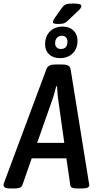

<svg xmlns="http://www.w3.org/2000/svg" viewBox="-44 -1068 554 1090"><path d="M12 2Q-8 2 -16 -3.5Q-24 -9 -24 -18Q-24 -23 -19 -36L219 -674Q225 -690 237.5 -696Q250 -702 270 -702H309Q331 -702 342.5 -696Q354 -690 357 -674L459 -41Q460 -32 461.5 -26Q463 -20 463 -17Q463 2 421 2H394Q377 2 366.5 -2Q356 -6 355 -17L333 -169H136L83 -17Q79 -6 67 -2Q55 2 39 2ZM257 -513 167 -257H321L285 -513Q283 -526 282 -544Q281 -562 280 -578H275Q271 -562 266.5 -545Q262 -528 257 -513ZM297 -738Q258 -738 235 -759.5Q212 -781 212 -816Q212 -862 239.5 -889.5Q267 -917 312 -917Q350 -917 373 -895Q396 -873 396 -837Q396 -792 368.5 -765Q341 -738 297 -738ZM301 -790Q339 -790 339 -832Q339 -847 330.5 -856Q322 -865 307 -865Q290 -865 279.5 -853.5Q269 -842 269 -822Q269 -807 278 -798.5Q287 -790 301 -790ZM285 -932Q256 -932 256 -942Q256 -950 266 -965L307 -1023Q318 -1039 331.5 -1043.5Q345 -1048 371 -1048Q397 -1048 407.5 -1044.5Q418 -1041 418 -1034Q418 -1027 411.5 -1018.5Q405 -1010 394 -1001L337 -947Q326 -937 314.5 -934.5Q303 -932 285 -932Z"/></svg>

Font: Asap Condensed Condensed Medium
Style: Italic
Weight: 500
Width: 3
Italic angle: -6°
Designer: Pablo Cosgaya
Foundry: Omnibus-Type
Version: Version 3.001; ttfautohint (v1.8.4.7-5d5b)